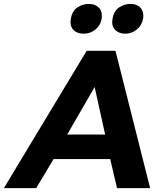

<svg xmlns="http://www.w3.org/2000/svg" viewBox="-74 -966 831 986"><path d="M492 -149 527 0H697L519 -705H371L-54 0H112L201 -149ZM412 -519 466 -275H271ZM290 -870Q288 -858 288 -854Q288 -825 306.5 -809Q325 -793 355 -793Q393 -793 421 -819Q449 -845 449 -886Q449 -914 430 -930Q411 -946 382 -946Q352 -946 324.5 -928.5Q297 -911 290 -870ZM504 -870Q502 -858 502 -853Q502 -825 521 -809Q540 -793 569 -793Q602 -793 628 -814Q654 -835 661 -870Q662 -875 662 -885Q662 -914 643.5 -930Q625 -946 596 -946Q566 -946 538.5 -928.5Q511 -911 504 -870Z"/></svg>

Font: Geom Bold
Style: Bold Italic
Weight: 700
Italic angle: -10°
Version: Version 1.102